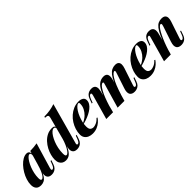

<svg xmlns="http://www.w3.org/2000/svg" viewBox="211 -1982 3183 3183"><g transform="rotate(-45 1802.5 -390.5)"><path d="M190 -47Q202 -47 217 -59.5Q232 -72 248 -98Q264 -124 281 -165Q298 -206 314 -264L289 -156Q269 -92 242 -54.5Q215 -17 182.5 -1.5Q150 14 114 14Q54 14 25 -19Q-4 -52 -4 -110Q-4 -166 15 -225.5Q34 -285 66.5 -339.5Q99 -394 139.5 -437.5Q180 -481 224.5 -506.5Q269 -532 312 -532Q345 -532 362.5 -509Q380 -486 374 -433L363 -427Q368 -458 361.5 -473.5Q355 -489 339 -489Q320 -489 297 -466.5Q274 -444 250.5 -405.5Q227 -367 207.5 -317.5Q188 -268 176 -213Q164 -158 164 -105Q164 -74 170 -60.5Q176 -47 190 -47ZM388 -517Q437 -518 475.5 -521.5Q514 -525 551 -532L418 -85Q414 -71 413.5 -60.5Q413 -50 417.5 -44.5Q422 -39 431 -39Q442 -39 457 -52Q472 -65 489 -110L508 -162H527L502 -89Q488 -48 465 -25.5Q442 -3 416 5.5Q390 14 364 14Q308 14 284 -19Q269 -41 269 -74Q269 -107 282 -152Z M1012 -85Q1003 -60 1008 -49.5Q1013 -39 1025 -39Q1036 -39 1050.5 -52Q1065 -65 1082 -110L1101 -162H1120L1096 -89Q1082 -47 1059 -25Q1036 -3 1010 5.5Q984 14 958 14Q895 14 873 -28Q862 -48 862.5 -79Q863 -110 875 -152L1012 -667Q1022 -701 1010 -717Q998 -733 949 -733L956 -754Q1032 -755 1092.5 -765.5Q1153 -776 1208 -795ZM767 -42Q782 -42 802 -61.5Q822 -81 845.5 -122Q869 -163 892 -226Q915 -289 935 -376L920 -268Q889 -174 858.5 -111Q828 -48 789.5 -17Q751 14 696 14Q662 14 634 -1Q606 -16 589 -47.5Q572 -79 572 -129Q572 -174 586 -228Q600 -282 628 -335Q656 -388 697 -433Q738 -478 790.5 -505Q843 -532 907 -532Q943 -532 957 -518.5Q971 -505 974 -482L966 -462Q962 -485 954 -497Q946 -509 926 -509Q904 -509 878.5 -486.5Q853 -464 828.5 -424.5Q804 -385 783.5 -333.5Q763 -282 751 -223.5Q739 -165 739 -105Q739 -74 745 -58Q751 -42 767 -42Z M1307 -213Q1344 -229 1378 -249.5Q1412 -270 1438 -294Q1477 -331 1502 -379.5Q1527 -428 1527 -484Q1527 -501 1523 -507Q1519 -513 1511 -513Q1490 -513 1465 -490.5Q1440 -468 1416 -430.5Q1392 -393 1372.5 -345.5Q1353 -298 1341 -247.5Q1329 -197 1329 -149Q1329 -92 1351.5 -72Q1374 -52 1410 -52Q1433 -52 1473 -68.5Q1513 -85 1552 -128L1568 -120Q1547 -87 1512 -56Q1477 -25 1430 -5.5Q1383 14 1326 14Q1280 14 1242.5 -2Q1205 -18 1183 -49.5Q1161 -81 1161 -127Q1161 -183 1179 -240Q1197 -297 1230 -349.5Q1263 -402 1309.5 -443Q1356 -484 1412 -508Q1468 -532 1533 -532Q1581 -532 1614 -511.5Q1647 -491 1647 -448Q1647 -410 1626 -376.5Q1605 -343 1569.5 -315Q1534 -287 1489.5 -265Q1445 -243 1398 -227Q1351 -211 1306 -202Z M1812 0H1653L1775 -433Q1779 -448 1779.5 -458Q1780 -468 1776.5 -473.5Q1773 -479 1763 -479Q1748 -479 1734 -463Q1720 -447 1705 -408L1684 -352H1665L1693 -429Q1707 -468 1728.5 -490.5Q1750 -513 1777 -522.5Q1804 -532 1832 -532Q1868 -532 1887 -519.5Q1906 -507 1914 -486.5Q1922 -466 1920.5 -441Q1919 -416 1913 -392ZM2040 -416Q2045 -431 2047.5 -443Q2050 -455 2047.5 -461.5Q2045 -468 2035 -468Q2014 -468 1990.5 -442.5Q1967 -417 1941.5 -371Q1916 -325 1891 -260.5Q1866 -196 1842 -118L1838 -156Q1879 -293 1918.5 -375.5Q1958 -458 2006 -495Q2054 -532 2117 -532Q2149 -532 2167.5 -520.5Q2186 -509 2193.5 -489Q2201 -469 2199 -441.5Q2197 -414 2188 -381L2079 0H1919ZM2312 -416Q2321 -441 2320.5 -454.5Q2320 -468 2309 -468Q2293 -468 2271.5 -448.5Q2250 -429 2224 -387Q2198 -345 2170 -277.5Q2142 -210 2112 -113L2108 -142Q2142 -260 2174.5 -335.5Q2207 -411 2241 -454Q2275 -497 2312 -514.5Q2349 -532 2389 -532Q2433 -532 2453.5 -512.5Q2474 -493 2475 -459Q2476 -425 2461 -381L2363 -85Q2353 -56 2359.5 -47.5Q2366 -39 2376 -39Q2387 -39 2401.5 -51.5Q2416 -64 2433 -110L2453 -162H2472L2447 -89Q2433 -47 2410 -25Q2387 -3 2360.5 5.5Q2334 14 2308 14Q2277 14 2255 4Q2233 -6 2221 -25Q2209 -46 2209.5 -77.5Q2210 -109 2225 -152Z M2661 -213Q2698 -229 2732 -249.5Q2766 -270 2792 -294Q2831 -331 2856 -379.5Q2881 -428 2881 -484Q2881 -501 2877 -507Q2873 -513 2865 -513Q2844 -513 2819 -490.5Q2794 -468 2770 -430.5Q2746 -393 2726.5 -345.5Q2707 -298 2695 -247.5Q2683 -197 2683 -149Q2683 -92 2705.5 -72Q2728 -52 2764 -52Q2787 -52 2827 -68.5Q2867 -85 2906 -128L2922 -120Q2901 -87 2866 -56Q2831 -25 2784 -5.5Q2737 14 2680 14Q2634 14 2596.5 -2Q2559 -18 2537 -49.5Q2515 -81 2515 -127Q2515 -183 2533 -240Q2551 -297 2584 -349.5Q2617 -402 2663.5 -443Q2710 -484 2766 -508Q2822 -532 2887 -532Q2935 -532 2968 -511.5Q3001 -491 3001 -448Q3001 -410 2980 -376.5Q2959 -343 2923.5 -315Q2888 -287 2843.5 -265Q2799 -243 2752 -227Q2705 -211 2660 -202Z M3166 0H3007L3129 -433Q3134 -448 3135 -458Q3136 -468 3132.5 -473.5Q3129 -479 3119 -479Q3102 -479 3088.5 -464Q3075 -449 3059 -408L3038 -352H3019L3047 -429Q3066 -484 3099 -508Q3132 -532 3180 -532Q3217 -532 3238.5 -519.5Q3260 -507 3268 -486Q3276 -465 3275 -440.5Q3274 -416 3268 -392ZM3194 -156Q3234 -272 3268 -345Q3302 -418 3334.5 -459.5Q3367 -501 3401.5 -516.5Q3436 -532 3475 -532Q3524 -532 3546 -511.5Q3568 -491 3569 -456.5Q3570 -422 3556 -381L3457 -85Q3448 -57 3454 -48Q3460 -39 3470 -39Q3481 -39 3496 -51.5Q3511 -64 3528 -110L3547 -162H3566L3541 -89Q3527 -47 3504.5 -25Q3482 -3 3455.5 5.5Q3429 14 3403 14Q3373 14 3351.5 5Q3330 -4 3318 -21Q3304 -41 3303.5 -72Q3303 -103 3319 -152L3407 -416Q3413 -433 3415 -446.5Q3417 -460 3414 -468Q3411 -476 3401 -476Q3383 -476 3360 -450Q3337 -424 3312 -379Q3287 -334 3261 -275Q3235 -216 3211.5 -149.5Q3188 -83 3171 -16Z"/></g></svg>

Font: Playfair Display ExtraBold
Style: Italic
Weight: 800
Italic angle: -14°
Designer: Claus Eggers Sørensen
Foundry: Claus Eggers Sørensen
Version: Version 1.203